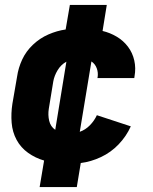

<svg xmlns="http://www.w3.org/2000/svg" viewBox="-20 -653 616 775"><path d="M140 102H290L306 5Q347 0 387.5 -19Q428 -38 459 -70.5Q490 -103 508 -143L371 -188Q361 -166 343 -147.5Q325 -129 302 -121L349 -405Q364 -395 370.5 -377.5Q377 -360 374 -341L373 -338H522Q523 -342 523 -345Q529 -378 522 -409Q515 -440 496.5 -464.5Q478 -489 451 -505Q424 -521 394 -528L411 -633H262L245 -534Q210 -529 175.5 -514Q141 -499 113 -472.5Q85 -446 69.5 -412.5Q54 -379 49 -344L30 -234Q24 -195 27 -157.5Q30 -120 47 -88.5Q64 -57 93.5 -36Q123 -15 158 -5ZM203 -129Q184 -142 178.5 -165.5Q173 -189 177 -214L195 -324Q199 -347 212.5 -369.5Q226 -392 248 -404Z"/></svg>

Font: Iosevka Sparkle Heavy
Style: Italic
Weight: 900
Italic angle: -9°
Designer: Belleve Invis
Foundry: Belleve Invis
Version: Version 4.5.0; ttfautohint (v1.8.3)